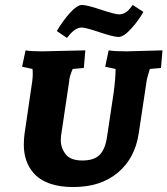

<svg xmlns="http://www.w3.org/2000/svg" viewBox="-20 -743 675 774"><path d="M114 -47Q76 -92 76 -160Q76 -181 79 -204L103 -368Q112 -423 112 -441Q112 -459 111 -465L69 -474L83 -540Q103 -536 150 -536L324 -540L318 -469L273 -465Q259 -432 259 -416L226 -195Q225 -186 225 -178Q225 -147 244.5 -121.5Q264 -96 312 -96Q360 -96 382.5 -119.5Q405 -143 412 -195L438 -368Q446 -429 446 -465L404 -474L418 -540Q442 -536 490 -536L635 -540L629 -469L584 -465Q571 -422 571 -416L539 -204Q524 -105 455 -47Q386 11 275 11Q164 11 114 -47ZM310 -632Q284 -632 258 -600L250 -590L209 -618Q234 -660 262.5 -691.5Q291 -723 310.5 -723Q330 -723 387 -704Q444 -685 460 -685Q487 -685 508 -714L515 -723L558 -695Q538 -659 508 -626.5Q478 -594 458 -594Q438 -594 381.5 -613Q325 -632 310 -632Z"/></svg>

Font: Andada SC
Style: Bold Italic
Weight: 700
Italic angle: -8.29999°
Designer: Carolina Giovagnoli
Foundry: Carolina Giovagnoli
Version: Version 1.003